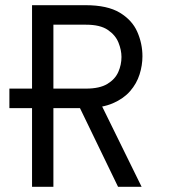

<svg xmlns="http://www.w3.org/2000/svg" viewBox="-20 -720 656 740"><path d="M103.5 0V-700H309.8Q394 -700 441.8 -671.1Q489.5 -642.2 509.2 -597.1Q529 -552 529 -503Q529 -468.1 517.9 -433.1Q506.8 -398 481.7 -369Q456.6 -340 415.3 -322.1Q374 -304.2 313.2 -303.2H16.2V-378.5H311.8Q364.1 -378.5 393.9 -396.6Q423.6 -414.6 435.9 -442.5Q448.2 -470.4 448.2 -500.5Q448.2 -527 436.6 -555.9Q425 -584.8 395.5 -604.8Q366 -624.8 311.8 -624.8H185.8V0ZM435 0 281.5 -317.2 367.2 -322.8 525.8 0Z"/></svg>

Font: Overpass Mono Light
Style: Regular
Weight: 300
Monospace: yes
Designer: Delve Withrington, Dave Bailey
Foundry: Delve Fonts LLC
Version: Version 4.000